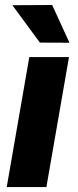

<svg xmlns="http://www.w3.org/2000/svg" viewBox="-20 -760 316 780"><path d="M260.3 -528.3 168.5 0H7.3L99.1 -528.3ZM191.9 -739.7 262.2 -586.4 142.1 -586.9 30.3 -738.8Z"/></svg>

Font: Roboto Black
Style: Italic
Weight: 900
Italic angle: -12°
Designer: Christian Robertson
Foundry: Google
Version: Version 3.0; 2020